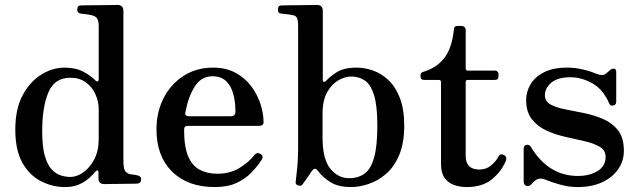

<svg xmlns="http://www.w3.org/2000/svg" viewBox="-20 -746 2587 778"><path d="M243 12Q193 12 146.5 -11.5Q100 -35 71 -86Q42 -137 42 -221Q42 -306 72.5 -361.5Q103 -417 148.5 -444.5Q194 -472 240 -472Q287 -472 317.5 -455.5Q348 -439 366 -421Q373 -414 376.5 -416.5Q380 -419 380 -426V-639Q380 -662 373 -672Q366 -682 348 -685Q341 -687 327.5 -688.5Q314 -690 307 -691Q293 -693 293 -707Q293 -724 308 -724Q311 -724 331.5 -724.5Q352 -725 379 -725Q406 -725 428 -725.5Q450 -726 456 -726Q480 -726 480 -701V-97Q480 -69 485 -57Q490 -45 508 -40Q514 -39 523 -38Q532 -37 538 -35Q552 -32 552 -19Q552 -4 537 -2Q534 -2 515.5 -1.5Q497 -1 473 -1Q449 -1 429 -0.5Q409 0 403 0Q379 0 379 -23V-48Q379 -55 375.5 -55.5Q372 -56 367 -51Q359 -41 343 -26Q327 -11 302.5 0.5Q278 12 243 12ZM265 -29Q291 -29 317.5 -47.5Q344 -66 362 -100.5Q380 -135 380 -183V-302Q380 -335 366.5 -364.5Q353 -394 327.5 -412.5Q302 -431 265 -431Q201 -431 176 -371.5Q151 -312 151 -214Q151 -152 161.5 -115Q172 -78 189.5 -59.5Q207 -41 227 -35Q247 -29 265 -29Z M850 12Q741 12 677.5 -50.5Q614 -113 614 -222Q614 -291 642.5 -347.5Q671 -404 723 -438Q775 -472 843 -472Q896 -472 934.5 -451Q973 -430 998 -396.5Q1023 -363 1035.5 -324.5Q1048 -286 1048 -251Q1048 -236 1029 -236H740Q726 -236 726 -220Q726 -151 742.5 -112.5Q759 -74 789.5 -58Q820 -42 860 -42Q912 -42 950.5 -65.5Q989 -89 1011 -118Q1022 -131 1036 -122Q1050 -113 1040 -98Q1023 -72 998.5 -46.5Q974 -21 938 -4.5Q902 12 850 12ZM746 -275H915Q934 -275 934 -293Q934 -332 925.5 -364.5Q917 -397 896.5 -417Q876 -437 841 -437Q796 -437 769.5 -396Q743 -355 731 -290Q730 -284 732 -280Q736 -275 746 -275Z M1402 12Q1350 12 1318 -8.5Q1286 -29 1268 -54Q1261 -63 1255.5 -62Q1250 -61 1246 -56Q1243 -52 1235 -40Q1227 -28 1218.5 -16.5Q1210 -5 1206 1Q1201 9 1189 5.5Q1177 2 1178 -8Q1179 -20 1183.5 -58Q1188 -96 1188 -143V-639Q1188 -666 1182.5 -675Q1177 -684 1163 -685Q1156 -687 1141 -688.5Q1126 -690 1119 -691Q1106 -692 1106 -707Q1106 -724 1120 -724Q1123 -724 1143.5 -724.5Q1164 -725 1189.5 -725Q1215 -725 1236.5 -725.5Q1258 -726 1264 -726Q1288 -726 1288 -701V-422Q1288 -416 1292.5 -414.5Q1297 -413 1303 -420Q1315 -434 1344 -453Q1373 -472 1425 -472Q1458 -472 1492 -460Q1526 -448 1554.5 -421Q1583 -394 1600.5 -348.5Q1618 -303 1618 -237Q1618 -167 1598 -119Q1578 -71 1545.5 -42.5Q1513 -14 1475 -1Q1437 12 1402 12ZM1395 -24Q1433 -24 1458.5 -43.5Q1484 -63 1496.5 -109.5Q1509 -156 1509 -237Q1509 -318 1495.5 -361Q1482 -404 1458 -420Q1434 -436 1403 -436Q1379 -436 1352 -421Q1325 -406 1306 -373Q1287 -340 1287 -285V-189Q1287 -102 1318 -63Q1349 -24 1395 -24Z M1871 12Q1845 12 1821 4Q1797 -4 1782 -24.5Q1767 -45 1767 -80V-414Q1767 -422 1758 -422H1699Q1684 -422 1684 -437V-441Q1684 -448 1688.5 -451.5Q1693 -455 1699 -456Q1754 -474 1783 -514.5Q1812 -555 1819 -625Q1819 -641 1835 -641H1851Q1857 -641 1862 -636.5Q1867 -632 1867 -625V-469Q1867 -460 1875 -460H1985Q1992 -460 1996 -455.5Q2000 -451 2000 -446V-437Q2000 -422 1985 -422H1875Q1867 -422 1867 -414V-114Q1867 -59 1923 -59Q1949 -59 1969 -75Q1989 -91 2000 -112Q2005 -120 2011 -120.5Q2017 -121 2024 -117Q2036 -109 2029 -93Q2013 -53 1974.5 -20.5Q1936 12 1871 12Z M2320 12Q2285 12 2249.5 2Q2214 -8 2190 -18Q2168 -27 2152 -17Q2142 -10 2133 1Q2123 11 2112.5 7Q2102 3 2102 -11V-144Q2102 -157 2113.5 -159Q2125 -161 2131 -151Q2202 -33 2322 -33Q2369 -33 2401.5 -53Q2434 -73 2434 -110Q2434 -137 2410.5 -151Q2387 -165 2350.5 -173.5Q2314 -182 2273 -191Q2232 -200 2195.5 -216.5Q2159 -233 2135.5 -262.5Q2112 -292 2112 -341Q2112 -374 2129.5 -404Q2147 -434 2184 -453Q2221 -472 2277 -472Q2309 -472 2340 -465Q2371 -458 2394 -448Q2409 -442 2418.5 -442Q2428 -442 2433 -446Q2438 -450 2443.5 -454.5Q2449 -459 2453 -463Q2462 -469 2469.5 -467.5Q2477 -466 2477 -453V-334Q2477 -321 2465 -318.5Q2453 -316 2449 -326Q2424 -384 2380 -408.5Q2336 -433 2292 -433Q2240 -433 2214 -411Q2188 -389 2188 -360Q2188 -335 2211 -322.5Q2234 -310 2270.5 -303Q2307 -296 2348 -287.5Q2389 -279 2425.5 -263Q2462 -247 2485 -217Q2508 -187 2508 -135Q2508 -94 2485 -60.5Q2462 -27 2420 -7.5Q2378 12 2320 12Z"/></svg>

Font: Zen Old Mincho
Style: Bold
Weight: 700
Designer: Yoshimichi Ohira
Foundry: Positype
Version: Version 1.500